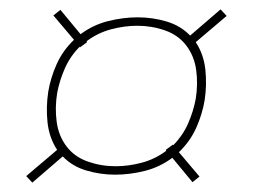

<svg xmlns="http://www.w3.org/2000/svg" viewBox="-20 -545 540 410"><path d="M49 -155 36 -169 102 -225Q85 -251 81.5 -283.5Q78 -316 83 -349Q88 -379 101 -408Q114 -437 138 -460L94 -512L109 -524L152 -472Q179 -492 211 -500Q243 -508 274 -508Q306 -508 336 -499Q366 -490 386 -469L451 -525L464 -511L398 -455Q415 -429 418.5 -396.5Q422 -364 417 -331Q412 -301 399 -272Q386 -243 362 -220L406 -168L391 -156L348 -208Q321 -188 289 -180Q257 -172 226 -172Q194 -172 164 -181Q134 -190 114 -211ZM227 -190Q254 -190 282.5 -197.5Q311 -205 335 -223L334 -225L349 -236L350 -235Q370 -255 381.5 -281Q393 -307 398 -334Q403 -365 399 -395Q395 -425 378 -447.5Q361 -470 332.5 -480Q304 -490 273 -490Q246 -490 217.5 -482.5Q189 -475 165 -457L166 -455L151 -444L150 -445Q130 -425 118.5 -399Q107 -373 102 -346Q97 -315 101 -285Q105 -255 122 -232.5Q139 -210 167.5 -200Q196 -190 227 -190Z"/></svg>

Font: Iosevka SS04 Thin
Style: Italic
Weight: 100
Italic angle: -9°
Monospace: yes
Designer: Belleve Invis
Foundry: Belleve Invis
Version: Version 19.0.0; ttfautohint (v1.8.4)